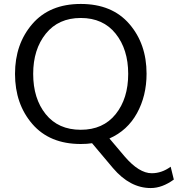

<svg xmlns="http://www.w3.org/2000/svg" viewBox="-20 -714 900 972"><path d="M844 130 860 195Q801 238 743 238Q638 238 552 137L446 11Q422 15 389 15Q231 15 143.5 -86.5Q56 -188 56 -340Q56 -491 143.5 -592.5Q231 -694 389 -694Q547 -694 634.5 -593Q722 -492 722 -341Q722 -229 673.5 -141Q625 -53 534 -13L611 78Q684 163 748 163Q799 163 844 130ZM148 -340Q148 -215 211.5 -136Q275 -57 389 -57Q502 -57 565.5 -136Q629 -215 629 -340Q629 -464 565.5 -543.5Q502 -623 389 -623Q276 -623 212 -543.5Q148 -464 148 -340Z"/></svg>

Font: Martel Sans
Style: Regular
Weight: 400
Designer: Dan Reynolds and Mathieu Réguer
Foundry: Dan Reynolds and Mathieu Réguer
Version: Version 1.001;PS 001.001;hotconv 1.0.70;makeotf.lib2.5.58329